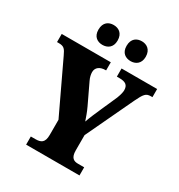

<svg xmlns="http://www.w3.org/2000/svg" viewBox="-212 -1066 1122 1206"><g transform="rotate(30 349.0 -463.0)"><path d="M464 -782C497 -782 533 -801 533 -853C533 -907 497 -926 464 -926C428 -926 394 -907 394 -853C394 -801 428 -782 464 -782ZM259 -782C294 -782 329 -801 329 -853C329 -907 294 -926 259 -926C224 -926 190 -907 190 -853C190 -801 224 -782 259 -782ZM158 0H545V-59H500C471 -59 446 -69 446 -125V-235L608 -578C638 -640 649 -655 685 -655H696V-714H438V-655H456C501 -655 521 -641 521 -603C521 -596 519 -576 506 -543L456 -430C437 -387 419 -346 407 -311C396 -342 389 -365 372 -401L303 -546C293 -566 289 -587 289 -602C289 -636 316 -655 356 -655H360V-714H4V-655H16C56 -655 64 -642 83 -602L256 -237V-127C256 -70 231 -59 191 -59H158Z"/></g></svg>

Font: Noto Serif Devanagari SemiCondensed Black
Style: Regular
Weight: 900
Width: 4
Designer: Universal Thirst, Indian Type Foundry and the Monotype Design Team
Foundry: Monotype Imaging Inc.
Version: Version 2.004